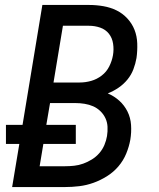

<svg xmlns="http://www.w3.org/2000/svg" viewBox="-20 -755 640 775"><path d="M29 0 58 -174H4V-251H71L151 -735H339Q369 -735 397.5 -730Q426 -725 450.5 -713Q475 -701 494 -680.5Q513 -660 523 -634.5Q533 -609 534 -579.5Q535 -550 531 -521Q527 -498 518.5 -475.5Q510 -453 494.5 -434Q479 -415 458.5 -401Q438 -387 415 -378Q441 -367 461.5 -348.5Q482 -330 494.5 -305Q507 -280 509 -250.5Q511 -221 506 -191Q501 -163 489.5 -135Q478 -107 458 -83.5Q438 -60 411.5 -43.5Q385 -27 357 -17Q329 -7 300 -3.5Q271 0 243 0ZM196 -422H302Q325 -422 348 -428.5Q371 -435 390.5 -450Q410 -465 421 -487Q432 -509 436 -532Q440 -555 436.5 -578.5Q433 -602 419.5 -619Q406 -636 384.5 -643.5Q363 -651 339 -651H234ZM140 -84H243Q261 -84 279.5 -86Q298 -88 316 -94.5Q334 -101 351 -111.5Q368 -122 381 -137Q394 -152 401.5 -170Q409 -188 412 -206Q415 -225 414 -243.5Q413 -262 405.5 -278Q398 -294 385 -306.5Q372 -319 356 -326Q340 -333 321.5 -336Q303 -339 284 -339H182L167 -251H286V-174H155Z"/></svg>

Font: Iosevka SS04 Medium Extended
Style: Italic
Weight: 500
Width: 7
Italic angle: -9°
Monospace: yes
Designer: Belleve Invis
Foundry: Belleve Invis
Version: Version 19.0.0; ttfautohint (v1.8.4)